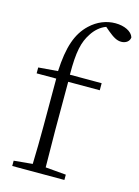

<svg xmlns="http://www.w3.org/2000/svg" viewBox="-122 -879 684 946"><g transform="rotate(15 220.0 -405.5)"><path d="M131 0H303V-27L198 -36L196 -226V-472H357V-508H195C194 -626 207 -678 237 -723C254 -750 279 -772 307 -782L327 -765C355 -742 374 -730 397 -730C422 -730 439 -745 440 -764C431 -793 392 -811 347 -811C302 -811 257 -794 219 -758C165 -707 140 -634 134 -510L35 -502V-472H135V-226C135 -163 134 -99 132 -36L37 -27V0Z"/></g></svg>

Font: Noto Serif CJK HK ExtraLight
Style: Regular
Weight: 200
Designer: Ryoko NISHIZUKA 西塚涼子 (kana & ideographs); Frank Grießhammer (Latin, Greek & Cyrillic); Wenlong ZHANG 张文龙 (bopomofo); San
Foundry: Adobe
Version: Version 2.001;hotconv 1.1.0;makeotfexe 2.6.0